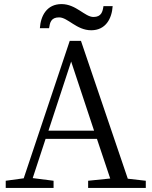

<svg xmlns="http://www.w3.org/2000/svg" viewBox="-20 -919 745 939"><path d="M426 -771C497 -771 527 -828 531 -889H486C482 -862 476 -836 437 -836C395 -836 352 -899 281 -899C209 -899 179 -842 175 -781H220C224 -808 229 -834 269 -834C312 -834 354 -771 426 -771ZM693 -35 605 -45 376 -719H321L96 -47L8 -35V0H242V-35L140 -48L203 -240H454L519 -46L411 -35V0H693ZM440 -280H217L328 -618Z"/></svg>

Font: Noto Serif Tangut
Style: Regular
Weight: 400
Designer: YANG Xicheng
Foundry: Liu Zhao Studio
Version: Version 2.169